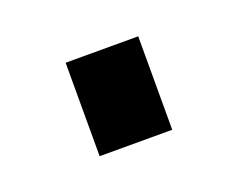

<svg xmlns="http://www.w3.org/2000/svg" viewBox="-41 -191 310 251"><g transform="rotate(-20 114.0 -65.0)"><path d="M64 -130H165V0H64Z"/></g></svg>

Font: Cairo SemiBold
Style: Regular
Weight: 600
Designer: Mohamed Gaber, the designers of Titillium
Foundry: Kief Type Foundry
Version: Version 2.009; ttfautohint (v1.5.33-1714) -l 8 -r 50 -G 200 